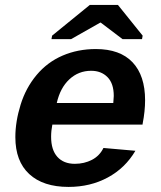

<svg xmlns="http://www.w3.org/2000/svg" viewBox="-20 -733 640 763"><path d="M252.4 9.8Q151.4 9.8 96.2 -41.3Q41 -92.3 41 -188Q41 -249.5 61.8 -316.7Q82.5 -383.8 125.5 -435.1Q168.5 -486.3 229 -512.2Q289.6 -538.1 360.8 -538.1Q457 -538.1 506.8 -485.4Q556.6 -432.6 556.6 -334.5Q556.6 -291.5 546.9 -241.7L546.4 -237.8H188Q183.1 -213.4 183.1 -189.5Q183.1 -137.2 208 -109.6Q232.9 -82 277.3 -82Q314.9 -82 345.5 -97.9Q376 -113.8 391.1 -145L518.1 -133.8Q477.5 -64.9 408.2 -27.6Q338.9 9.8 252.4 9.8ZM342.3 -451.7Q292 -451.7 255.6 -417.7Q219.2 -383.8 205.6 -323.7H430.2L432.1 -351.6Q432.1 -401.4 407.2 -426.5Q382.3 -451.7 342.3 -451.7ZM546.9 -591.3 544.4 -577.6H466.8L380.4 -643.1H378.4L262.7 -577.6H184.6L187 -591.3L336.9 -713.4H448.7Z"/></svg>

Font: Cousine
Style: Bold Italic
Weight: 700
Italic angle: -12°
Monospace: yes
Designer: Steve Matteson
Foundry: Ascender Corporation
Version: Version 1.20